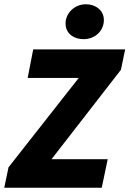

<svg xmlns="http://www.w3.org/2000/svg" viewBox="-26 -882 608 902"><path d="M-6 0H452L480 -134H216L542 -554L562 -650H130L104 -516H344L14 -96ZM366 -698C420 -698 462 -736 462 -788C462 -836 420 -862 378 -862C324 -862 282 -820 282 -772C282 -722 324 -698 366 -698Z"/></svg>

Font: Source Sans Pro Black
Style: Italic
Weight: 900
Italic angle: -11°
Designer: Paul D. Hunt
Foundry: Adobe Systems Incorporated
Version: Version 3.006;hotconv 1.0.111;makeotfexe 2.5.65597